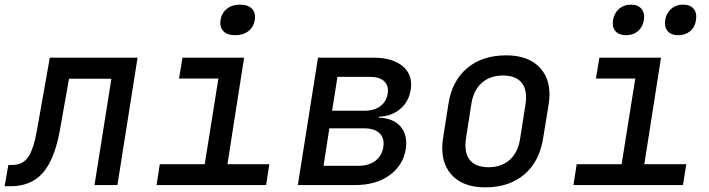

<svg xmlns="http://www.w3.org/2000/svg" viewBox="-41 -799 3061 829"><path d="M-21 5 -5 -87H14Q57 -87 80.5 -120.5Q104 -154 119 -239L174 -550H553L466 0H367L440 -459H257L217 -234Q194 -109 143.5 -52Q93 5 5 5Z M635 0 649 -90H843L902 -460H732L747 -550H1013L941 -90H1122L1108 0ZM975 -647Q940 -647 923.5 -664.5Q907 -682 911 -712Q916 -743 938.5 -761Q961 -779 995 -779Q1030 -779 1047 -761Q1064 -743 1059 -712Q1054 -682 1031.5 -664.5Q1009 -647 975 -647Z M1245 0 1332 -550H1571Q1655 -550 1699 -512Q1743 -474 1732 -410Q1724 -360 1687 -328.5Q1650 -297 1595 -295L1594 -291Q1657 -289 1688.5 -252.5Q1720 -216 1711 -155Q1699 -84 1640.5 -42Q1582 0 1493 0ZM1393 -321H1534Q1575 -321 1601 -340.5Q1627 -360 1633 -395Q1638 -429 1618 -448Q1598 -467 1557 -467H1416ZM1356 -83H1505Q1551 -83 1579.5 -104.5Q1608 -126 1614 -164Q1620 -202 1598 -223.5Q1576 -245 1530 -245H1381Z M2054 10Q1955 10 1906 -47.5Q1857 -105 1872 -202L1895 -349Q1910 -449 1975.5 -504.5Q2041 -560 2145 -560Q2244 -560 2293.5 -503Q2343 -446 2328 -349L2304 -202Q2288 -101 2222.5 -45.5Q2157 10 2054 10ZM2068 -77Q2124 -77 2160 -109Q2196 -141 2205 -202L2228 -349Q2237 -409 2212 -441Q2187 -473 2131 -473Q2075 -473 2039 -441Q2003 -409 1994 -349L1971 -202Q1962 -141 1987 -109Q2012 -77 2068 -77Z M2435 0 2449 -90H2643L2702 -460H2532L2547 -550H2813L2741 -90H2922L2908 0ZM2888 -647Q2857 -647 2842 -664.5Q2827 -682 2831 -712Q2836 -743 2857 -761Q2878 -779 2908 -779Q2939 -779 2954 -761Q2969 -743 2964 -712Q2960 -682 2939 -664.5Q2918 -647 2888 -647ZM2662 -647Q2632 -647 2616.5 -664.5Q2601 -682 2606 -712Q2611 -743 2632 -761Q2653 -779 2683 -779Q2713 -779 2728.5 -761Q2744 -743 2739 -712Q2734 -682 2713.5 -664.5Q2693 -647 2662 -647Z"/></svg>

Font: JetBrains Mono NL Medium
Style: Italic
Weight: 500
Italic angle: -9°
Monospace: yes
Designer: Philipp Nurullin, Konstantin Bulenkov
Foundry: JetBrains
Version: Version 2.305; ttfautohint (v1.8.4.7-5d5b)